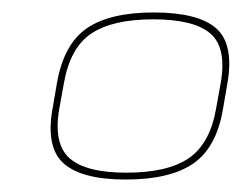

<svg xmlns="http://www.w3.org/2000/svg" viewBox="-20 -701 388 308"><path d="M182 -413Q252.5 -413 289.8 -438.5Q327 -464 337.5 -525L345 -568.5Q355.5 -630.5 326.5 -655.8Q297.5 -681 226.5 -681Q156.5 -681 119.5 -655.8Q82.5 -630.5 71.5 -568.5L64 -525Q53.5 -464 82.5 -438.5Q111.5 -413 182 -413ZM182.5 -424Q118 -424 91.8 -447Q65.5 -470 75 -526L82.5 -567.5Q92.5 -624.5 126.5 -647.2Q160.5 -670 226 -670Q291 -670 317.5 -647.2Q344 -624.5 334 -567.5L326.5 -526Q316.5 -470 282.5 -447Q248.5 -424 182.5 -424Z"/></svg>

Font: Anybody Thin
Style: Italic
Weight: 100
Italic angle: -10°
Designer: Tyler Finck
Foundry: Etcetera Type Company
Version: Version 1.114;gftools[0.9.25]